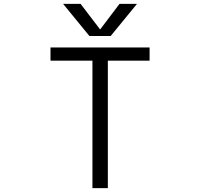

<svg xmlns="http://www.w3.org/2000/svg" viewBox="-20 -977 1040 997"><path d="M756.8 -662.1H540V0H460V-662.1H242.2V-730.5H756.8ZM501 -825.2 600.6 -957H691.4L554.7 -790H444.3L307.6 -957H398.4L499 -825.2Z"/></svg>

Font: Gen Shin Gothic Monospace Normal
Style: Regular
Weight: 350
Designer: [Source Han Sans]
Ryoko NISHIZUKA  (kana & ideographs); Paul D. Hunt (Latin, Greek & Cyrillic); Wenlong ZHANG  (bopomofo
Version: Version 1.002.20150607